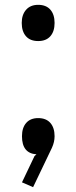

<svg xmlns="http://www.w3.org/2000/svg" viewBox="-20 -630 316 795"><path d="M206 -66Q206 -42 195 -18L117 145L71 125L123 16L131 9Q71 5 71 -66Q71 -101 88.5 -121Q106 -141 138 -141Q171 -141 188.5 -121Q206 -101 206 -66ZM70 -535Q70 -569 88 -589.5Q106 -610 138 -610Q171 -610 188.5 -590Q206 -570 206 -535Q206 -500 188.5 -480Q171 -460 138 -460Q105 -460 87.5 -480Q70 -500 70 -535Z"/></svg>

Font: Sinkin Sans 300 Light
Style: Regular
Weight: 300
Designer: Keith Bates
Foundry: K-Type
Version: Sinkin Sans (version 1.0)  by Keith Bates   •   © 2014   www